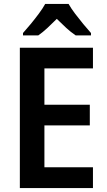

<svg xmlns="http://www.w3.org/2000/svg" viewBox="-20 -957 544 977"><path d="M453 0H81V-714H453V-609H206V-424H437V-319H206V-106H453ZM329 -937Q342 -914 362 -887.5Q382 -861 403.5 -835Q425 -809 443 -789V-777H365Q341 -793 317.5 -814.5Q294 -836 269 -861Q244 -836 221 -814.5Q198 -793 175 -777H97V-789Q115 -809 136.5 -835Q158 -861 178 -888Q198 -915 210 -937Z"/></svg>

Font: Noto Sans Lao SemiCondensed SemiBold
Style: Regular
Weight: 600
Width: 4
Designer: Monotype Design Team
Foundry: Monotype Imaging Inc.
Version: Version 2.003; ttfautohint (v1.8.4.7-5d5b)